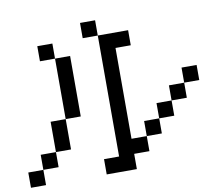

<svg xmlns="http://www.w3.org/2000/svg" viewBox="-88 -880 1176 1041"><g transform="rotate(-10 500.0 -359.0)"><path d="M417 -26.4H500V-692.4H667V-609.4H583V-109.4H667V-26.4H583V57.6H417ZM167 -609.4V-692.4H250V-609.4ZM917 -359.4V-276.4H833V-192.4H750V-109.4H667V-192.4H750V-276.4H833V-359.4ZM917 -359.4V-442.4H1000V-359.4ZM500 -692.4H417V-776.4H500ZM250 -609.4H333V-276.4H250ZM250 -276.4V-109.4H167V-276.4ZM167 -109.4V-26.4H83V-109.4ZM83 -26.4V57.6H0V-26.4Z"/></g></svg>

Font: KH Dot kagurazaka 12
Style: Regular
Weight: 400
Designer: Original version for X68000 by Keitarou Hiraki (http://hp.vector.co.jp/authors/VA000874/) / TrueType conversion by Homem
Version: Version 1.00.20150527